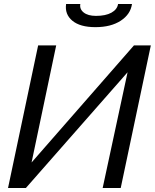

<svg xmlns="http://www.w3.org/2000/svg" viewBox="-20 -936 771 956"><path d="M455.1 -800.8Q378.9 -800.8 340.3 -832.8Q301.8 -864.7 309.1 -916H379.9Q375.5 -890.6 396.7 -873.8Q418 -856.9 458 -856.9Q505.9 -856.9 534.7 -872.8Q563.5 -888.7 567.9 -916H637.2Q629.9 -864.7 581.1 -832.8Q532.2 -800.8 455.1 -800.8ZM20 0 169.9 -710H259.8L137.2 -127L647 -710H731L581.1 0H491.2L615.2 -576.2L108.9 0Z"/></svg>

Font: Rawline Medium
Style: Italic
Weight: 500
Italic angle: -12°
Designer: Matt McInerney, Pablo Impallari, Rodrigo Fuenzalida
Foundry: Matt McInerney, Pablo Impallari, Rodrigo Fuenzalida
Version: Version 4.020;PS 004.020;hotconv 1.0.88;makeotf.lib2.5.64775